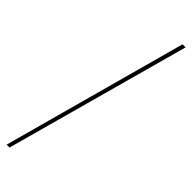

<svg xmlns="http://www.w3.org/2000/svg" viewBox="-322 -732 934 934"><g transform="rotate(45 145.5 -265.0)"><path d="M5 210 265 -740H286L25 210Z"/></g></svg>

Font: Georama Thin
Style: Regular
Weight: 100
Designer: Jean-Baptiste Levee
Foundry: Production Type
Version: Version 1.000